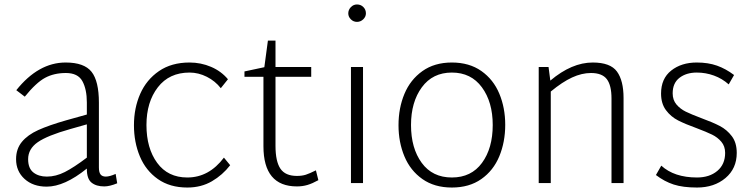

<svg xmlns="http://www.w3.org/2000/svg" viewBox="-20 -820 3370 860"><path d="M505 1Q471 15 447 15Q411 15 390 -2Q369 -19 369 -63V-65Q269 16 189 16Q128 16 90 -18.5Q52 -53 52 -107Q52 -153 78 -184.5Q104 -216 151.5 -237.5Q199 -259 276 -281L369 -307V-361Q369 -420 349 -456.5Q329 -493 275 -493Q222 -493 182 -471.5Q142 -450 91 -387L53 -416Q152 -540 274 -540Q357 -540 390 -498.5Q423 -457 423 -360V-70Q423 -48 430.5 -38.5Q438 -29 454 -29Q471 -29 498 -41ZM369 -114V-263L295 -242Q192 -213 149 -183Q106 -153 106 -107Q106 -66 129.5 -47.5Q153 -29 190 -29Q230 -29 270.5 -49.5Q311 -70 369 -114Z M580 -259Q580 -336 608 -399.5Q636 -463 692 -501.5Q748 -540 829 -540Q880 -540 925.5 -520.5Q971 -501 1001 -465L969 -425Q944 -457 906.5 -476Q869 -495 829 -495Q738 -495 687 -429Q636 -363 636 -260Q636 -156 684 -90.5Q732 -25 819 -25Q916 -25 983 -114L1011 -80Q977 -36 929 -8Q881 20 819 20Q741 20 687 -18Q633 -56 606.5 -119.5Q580 -183 580 -259Z M1406 -13Q1379 2 1357 8.5Q1335 15 1310 15Q1160 15 1160 -165V-476H1075V-500L1164 -519L1180 -638H1214V-520H1374V-476H1214V-167Q1214 -97 1236 -64.5Q1258 -32 1310 -32Q1333 -32 1350 -37.5Q1367 -43 1395 -57Z M1540 -760Q1540 -776 1551.5 -788Q1563 -800 1579 -800Q1596 -800 1607.5 -788.5Q1619 -777 1619 -760Q1619 -745 1607 -733.5Q1595 -722 1579 -722Q1563 -722 1551.5 -733.5Q1540 -745 1540 -760ZM1552 -520H1606V0H1552Z M1765 -259Q1765 -336 1791.5 -399.5Q1818 -463 1872 -501.5Q1926 -540 2004 -540Q2082 -540 2136 -502Q2190 -464 2216.5 -400.5Q2243 -337 2243 -261Q2243 -184 2216.5 -120Q2190 -56 2136 -18Q2082 20 2004 20Q1926 20 1872 -18Q1818 -56 1791.5 -119.5Q1765 -183 1765 -259ZM2187 -260Q2187 -363 2138.5 -429Q2090 -495 2004 -495Q1918 -495 1869.5 -429Q1821 -363 1821 -260Q1821 -156 1869 -90.5Q1917 -25 2004 -25Q2091 -25 2139 -90.5Q2187 -156 2187 -260Z M2773 -381V0H2719V-379Q2719 -438 2698 -465.5Q2677 -493 2627 -493Q2586 -493 2542.5 -473Q2499 -453 2447 -410V0H2393V-520H2437L2445 -459Q2541 -540 2635 -540Q2714 -540 2743.5 -499.5Q2773 -459 2773 -381Z M2918 -36 2942 -78Q3000 -25 3102 -25Q3158 -25 3193 -54.5Q3228 -84 3228 -135Q3228 -165 3211 -185Q3194 -205 3169.5 -217Q3145 -229 3100 -246Q3050 -264 3017.5 -280.5Q2985 -297 2963 -326.5Q2941 -356 2941 -401Q2941 -468 2986.5 -504Q3032 -540 3101 -540Q3152 -540 3191.5 -526Q3231 -512 3268 -484L3244 -442Q3215 -468 3178 -481.5Q3141 -495 3101 -495Q3054 -495 3023.5 -471.5Q2993 -448 2993 -402Q2993 -372 3010 -352Q3027 -332 3051.5 -320Q3076 -308 3121 -291Q3173 -272 3204.5 -255.5Q3236 -239 3258 -210Q3280 -181 3280 -135Q3280 -65 3229.5 -22.5Q3179 20 3102 20Q3039 20 2997.5 6.5Q2956 -7 2918 -36Z"/></svg>

Font: Martel Sans ExtraLight
Style: Regular
Weight: 275
Designer: Dan Reynolds and Mathieu Réguer
Foundry: Dan Reynolds and Mathieu Réguer
Version: Version 1.002; ttfautohint (v1.1) -l 5 -r 5 -G 72 -x 0 -D la